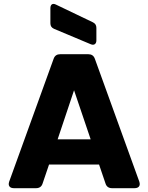

<svg xmlns="http://www.w3.org/2000/svg" viewBox="-20 -986 777 1006"><path d="M442 -702H296C279 -702 267 -695 261 -678L28 -34C21 -13 31 0 53 0H169C186 0 198 -8 203 -24L237 -124H499L533 -24C538 -8 550 0 567 0H685C707 0 717 -13 710 -34L477 -678C471 -695 459 -702 442 -702ZM244 -943V-864C244 -850 250 -841 263 -835L456 -754C473 -747 485 -756 485 -774V-840C485 -854 479 -863 467 -869L273 -962C255 -971 244 -962 244 -943ZM282 -256 368 -513 455 -256Z"/></svg>

Font: Arvore Sans
Style: Bold
Weight: 700
Designer: Jonny Pinhorn (Latin) Dan Schunck (customization for Arvore)
Version: Version 1.000;Glyphs 3.3 (3305)